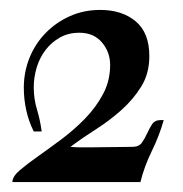

<svg xmlns="http://www.w3.org/2000/svg" viewBox="-20 -367 369 387"><path d="M182 -347Q226 -347 253.5 -324Q281 -301 281 -254Q281 -219 265 -193Q249 -167 225 -145.5Q201 -124 173.5 -106.5Q146 -89 122 -71Q133 -70 142.5 -70Q152 -70 162 -70L247 -71Q260 -71 266 -79.5Q272 -88 276.5 -98Q281 -108 286.5 -116.5Q292 -125 304 -125H310Q301 -93 286 -62.5Q271 -32 263 0H5Q5 -11 19.5 -23.5Q34 -36 56 -51.5Q78 -67 103.5 -86Q129 -105 151 -127.5Q173 -150 187.5 -177Q202 -204 202 -236Q202 -262 185.5 -281.5Q169 -301 140 -301Q118 -301 101 -291.5Q84 -282 72 -266.5Q60 -251 54 -231Q48 -211 48 -191Q48 -168 54.5 -146.5Q61 -125 64 -102H48Q38 -122 33 -144.5Q28 -167 28 -190Q28 -222 39.5 -250.5Q51 -279 72 -300.5Q93 -322 121 -334.5Q149 -347 182 -347Z"/></svg>

Font: Lucien Schoenschriftv CAT
Style: Regular
Weight: 400
Designer: Lucian Bernhard 1928
Foundry: CAT-Fonts Peter Wiegel
Version: Version 1.000